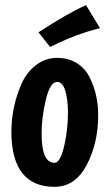

<svg xmlns="http://www.w3.org/2000/svg" viewBox="-20 -697 408 743"><path d="M141 -180Q141 -67 191 -67Q213 -67 228 -130.5Q243 -194 243 -262Q243 -309 233 -344.5Q223 -380 201 -380Q174 -380 157.5 -311.5Q141 -243 141 -180ZM24 -189Q24 -233 33.5 -279.5Q43 -326 62.5 -371Q82 -416 118.5 -444.5Q155 -473 201 -473Q245 -473 277.5 -452.5Q310 -432 327 -397.5Q344 -363 352 -327Q360 -291 360 -252Q360 -143 315.5 -58.5Q271 26 191 26Q24 26 24 -189ZM174 -515 129 -572Q242 -646 313 -677L367 -588Q272 -565 174 -515Z"/></svg>

Font: Boogaloo
Style: Regular
Weight: 400
Designer: John Vargas Beltran
Foundry: John Vargas Beltran
Version: Version 1.001